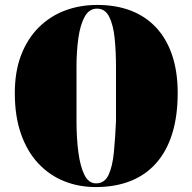

<svg xmlns="http://www.w3.org/2000/svg" viewBox="-20 -743 780 778"><path d="M368 15Q299 15 239.5 -9Q180 -33 135 -81Q90 -129 65 -200.5Q40 -272 40 -366Q40 -453 65.5 -519.5Q91 -586 136.5 -631.5Q182 -677 242.5 -700Q303 -723 374 -723Q450 -723 510 -700Q570 -677 612.5 -631.5Q655 -586 677.5 -519.5Q700 -453 700 -366Q700 -272 677.5 -200.5Q655 -129 612 -81Q569 -33 507.5 -9Q446 15 368 15ZM369 0Q404 0 420 -34.5Q436 -69 441.5 -126.5Q447 -184 450 -252V-472Q450 -535 444.5 -588.5Q439 -642 422.5 -675Q406 -708 373 -708Q341 -708 323 -675Q305 -642 297.5 -588.5Q290 -535 290 -472V-252Q290 -184 297.5 -126.5Q305 -69 322 -34.5Q339 0 369 0Z"/></svg>

Font: Kalnia
Style: Bold
Weight: 700
Designer: Frida Medrano
Foundry: Frida Medrano
Version: Version 1.105